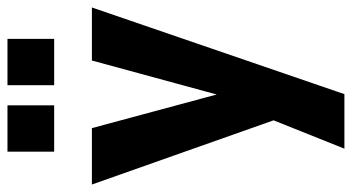

<svg xmlns="http://www.w3.org/2000/svg" viewBox="-242 -528 942 514"><g transform="rotate(-90 229.0 -271.0)"><path d="M88 180 180 -50V36L-8 -496H143L240 -136H226L324 -496H466L234 180ZM258 -597V-722H382V-597ZM80 -597V-722H204V-597Z"/></g></svg>

Font: Nunito Sans 10pt Condensed ExtraBold
Style: Regular
Weight: 800
Width: 3
Designer: Vernon Adams
Foundry: Vernon Adams
Version: Version 3.101;gftools[0.9.27]